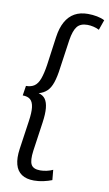

<svg xmlns="http://www.w3.org/2000/svg" viewBox="-99 -854 573 1006"><g transform="rotate(10 187.0 -350.5)"><path d="M157 104Q116 104 91 87Q66 70 57 36.5Q48 3 55 -46L77 -198Q84 -245 80.5 -272.5Q77 -300 63 -312.5Q49 -325 22 -325L30 -377Q57 -377 74.5 -389Q92 -401 102.5 -429.5Q113 -458 120 -504L141 -656Q148 -706 166.5 -739Q185 -772 214.5 -788.5Q244 -805 285 -805Q310 -805 333.5 -800.5Q357 -796 374 -787L355 -733Q342 -740 325 -744Q308 -748 292 -748Q255 -748 237.5 -726Q220 -704 212 -653L190 -500Q184 -453 173.5 -422Q163 -391 145.5 -374.5Q128 -358 102 -351Q126 -345 138 -328Q150 -311 153 -280.5Q156 -250 149 -202L127 -49Q120 3 131.5 24.5Q143 46 180 46Q196 46 214.5 42Q233 38 247 31L252 85Q232 93 207 98.5Q182 104 157 104Z"/></g></svg>

Font: Pathway Extreme Condensed Light
Style: Italic
Weight: 300
Width: 3
Italic angle: -8°
Version: Version 1.001;gftools[0.9.26]